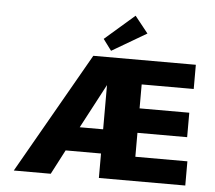

<svg xmlns="http://www.w3.org/2000/svg" viewBox="-48 -683 824 735"><g transform="rotate(5 364.0 -315.5)"><path d="M358 -357V-187H268ZM222 -94H358V0H690V-93H490V-185H681V-279H490V-371H690V-464H296L31 0H173ZM330 -532 362 -489 495 -567 444 -631Z"/></g></svg>

Font: Hussar Tani
Style: Bold
Weight: 700
Foundry: Cannot Into Space Fonts
Version: Version 0.92